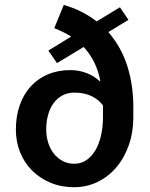

<svg xmlns="http://www.w3.org/2000/svg" viewBox="-20 -761 617 791"><path d="M426.3 -628.9Q480 -566.9 504.6 -488.5Q529.3 -410.2 529.3 -319.8V-279.3Q529.3 -216.3 510.7 -163.3Q492.2 -110.4 459.5 -71.8Q426.8 -33.2 382.1 -11.5Q337.4 10.3 285.2 10.3Q232.4 10.3 188.5 -8.1Q144.5 -26.4 112.5 -58.1Q80.6 -89.8 63 -133.3Q45.4 -176.8 45.4 -227.1Q45.4 -282.2 61.3 -327.4Q77.1 -372.6 106.4 -404.8Q135.7 -437 177.2 -454.6Q218.8 -472.2 270 -472.2Q305.2 -472.2 336.7 -460Q368.2 -447.8 391.1 -426.3L393.1 -428.2Q385.3 -469.7 367.9 -504.6Q350.6 -539.6 324.7 -567.4L214.8 -501L179.2 -552.7L273.4 -610.4Q256.8 -620.6 239.3 -629.2Q221.7 -637.7 203.6 -645L242.7 -740.7Q317.9 -719.2 378.4 -672.9L474.1 -731L509.3 -679.2ZM286.6 -86.4Q314 -86.4 335.7 -101.1Q357.4 -115.7 372.8 -141.6Q388.2 -167.5 396.2 -202.9Q404.3 -238.3 404.3 -279.3V-326.2Q388.7 -349.1 358.6 -364.3Q328.6 -379.4 286.6 -379.4Q258.8 -379.4 237.3 -367.9Q215.8 -356.4 200.9 -336.2Q186 -315.9 178.2 -288.1Q170.4 -260.3 170.4 -227.1Q170.4 -198.7 178.5 -173.3Q186.5 -147.9 201.4 -128.7Q216.3 -109.4 237.8 -97.9Q259.3 -86.4 286.6 -86.4Z"/></svg>

Font: Ufes Sans SemiBold
Style: Regular
Weight: 600
Designer: Ricardo Esteves & Filipe Motta
Foundry: ProDesignUfes - Ricardo Esteves, Filipe Motta (This is a derivative work, based on Roboto family, by Christian Robertson
Version: Version 2.0